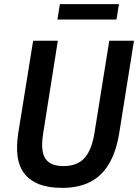

<svg xmlns="http://www.w3.org/2000/svg" viewBox="-20 -903 671 933"><path d="M283 10Q215 10 169.5 -8Q124 -26 98 -60Q72 -94 65.5 -142.5Q59 -191 68 -252L141 -705H261L190 -256Q176 -170 200 -133Q224 -96 288 -96Q356 -96 391.5 -136Q427 -176 440 -263L511 -705H631L560 -260Q545 -165 508.5 -105Q472 -45 415.5 -17.5Q359 10 283 10ZM259 -808 271 -883H558L546 -808Z"/></svg>

Font: Nunito Sans 10pt Condensed
Style: Bold Italic
Weight: 700
Width: 3
Italic angle: -9°
Designer: Vernon Adams
Foundry: Vernon Adams
Version: Version 3.101;gftools[0.9.27]